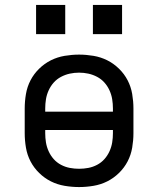

<svg xmlns="http://www.w3.org/2000/svg" viewBox="-20 -749 640 777"><path d="M300 8Q271 8 241.5 3Q212 -2 186 -15Q160 -28 138.5 -49Q117 -70 103.5 -96Q90 -122 85 -151.5Q80 -181 80 -210V-310Q80 -339 85 -368.5Q90 -398 103.5 -424Q117 -450 138.5 -471Q160 -492 186 -505Q212 -518 241.5 -523Q271 -528 300 -528Q329 -528 358.5 -523Q388 -518 414 -505Q440 -492 461.5 -471Q483 -450 496.5 -424Q510 -398 515 -368.5Q520 -339 520 -310V-210Q520 -181 515 -151.5Q510 -122 496.5 -96Q483 -70 461.5 -49Q440 -28 414 -15Q388 -2 358.5 3Q329 8 300 8ZM163 -297H437V-310Q437 -329 434 -347.5Q431 -366 423 -383.5Q415 -401 402.5 -415Q390 -429 373 -438Q356 -447 337.5 -451Q319 -455 300 -455Q281 -455 262.5 -451Q244 -447 227 -438Q210 -429 197.5 -415Q185 -401 177 -383.5Q169 -366 166 -347.5Q163 -329 163 -310ZM300 -66Q319 -66 337.5 -69.5Q356 -73 373 -82Q390 -91 402.5 -105Q415 -119 423 -136.5Q431 -154 434 -172.5Q437 -191 437 -210V-223H163V-210Q163 -191 166 -172.5Q169 -154 177 -136.5Q185 -119 197.5 -105Q210 -91 227 -82Q244 -73 262.5 -69.5Q281 -66 300 -66ZM356 -611V-729H474V-611ZM126 -611V-729H244V-611Z"/></svg>

Font: Iosevka SS04 Extended
Style: Regular
Weight: 400
Width: 7
Monospace: yes
Designer: Belleve Invis
Foundry: Belleve Invis
Version: Version 19.0.0; ttfautohint (v1.8.4)